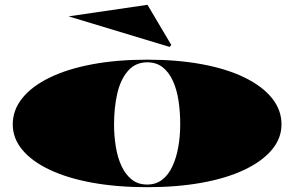

<svg xmlns="http://www.w3.org/2000/svg" viewBox="-20 -763 1223 798"><path d="M592 -515Q717 -515 819.5 -496Q922 -477 996 -441Q1070 -405 1110 -355.5Q1150 -306 1150 -246Q1150 -188 1109.5 -140Q1069 -92 995 -57Q921 -22 818.5 -3.5Q716 15 592 15Q467 15 364.5 -3.5Q262 -22 187.5 -57Q113 -92 73 -140Q33 -188 33 -246Q33 -306 73 -355.5Q113 -405 187.5 -441Q262 -477 364.5 -496Q467 -515 592 -515ZM592 -504Q543 -504 512 -468.5Q481 -433 467.5 -374.5Q454 -316 454 -246Q454 -198 461.5 -152.5Q469 -107 485.5 -72Q502 -37 528 -16.5Q554 4 592 4Q628 4 654 -16Q680 -36 696.5 -71.5Q713 -107 721 -152Q729 -197 729 -246Q729 -298 722 -344.5Q715 -391 698.5 -427Q682 -463 656 -483.5Q630 -504 592 -504ZM685 -568 265 -695 593 -743 692 -576Z"/></svg>

Font: Kalnia Expanded SemiBold
Style: Regular
Weight: 600
Width: 7
Designer: Frida Medrano
Foundry: Frida Medrano
Version: Version 1.105